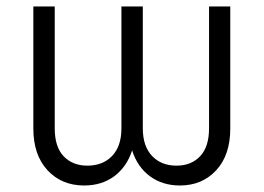

<svg xmlns="http://www.w3.org/2000/svg" viewBox="-20 -566 819 596"><path d="M241.2 9.8Q171.4 9.8 127.4 -37.6Q83.5 -85 83.5 -167V-545.9H149.9V-167.5Q149.9 -109.9 177.7 -80.8Q205.6 -51.8 251 -51.8Q299.3 -51.8 328.1 -82Q356.9 -112.3 356.9 -167.5V-545.9H423.3V-167.5Q423.3 -112.3 451.9 -82Q480.5 -51.8 527.8 -51.8Q573.7 -51.8 601.3 -81.1Q628.9 -110.4 628.9 -167.5V-545.9H694.8V-167Q694.8 -84.5 651.1 -37.4Q607.4 9.8 538.6 9.8Q484.4 9.8 445.6 -18.8Q406.7 -47.4 390.1 -99.1Q373.5 -47.9 334.7 -19Q295.9 9.8 241.2 9.8Z"/></svg>

Font: Inter Light
Style: Regular
Weight: 300
Designer: Rasmus Andersson
Foundry: rsms
Version: Version 4.000;git-a52131595